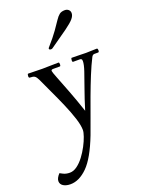

<svg xmlns="http://www.w3.org/2000/svg" viewBox="-238 -819 900 1214"><g transform="rotate(-20 212.0 -212.5)"><path d="M441 -412Q429 -412 422 -398Q399 -353 374.5 -293Q350 -233 326 -168Q302 -103 280.5 -42.5Q259 18 242 63Q189 200 133 255.5Q77 311 18 311Q-11 311 -29.5 299.5Q-48 288 -48.5 267.5Q-49 247 -25 221Q-25 221 -6 231Q13 241 39 241Q64 241 88.5 223Q113 205 134.5 176.5Q156 148 172.5 116.5Q189 85 198.5 57.5Q208 30 208 15Q208 -17 192 -66.5Q176 -116 151.5 -172.5Q127 -229 101.5 -283Q76 -337 58 -377Q48 -398 38 -404.5Q28 -411 5 -411Q-1 -411 -1 -423Q-1 -428 0.5 -433Q2 -438 5 -438Q33 -438 53 -437Q73 -436 100 -436Q119 -436 146.5 -437Q174 -438 208 -438Q212 -438 213 -434Q214 -430 214 -425Q214 -412 208 -412H163Q150 -412 150 -403Q150 -396 167 -353Q184 -310 210 -242.5Q236 -175 263 -94Q286 -169 307.5 -228.5Q329 -288 343 -330Q357 -372 357 -394Q357 -405 352.5 -408Q348 -411 344 -411H297Q292 -411 292 -422Q292 -427 293.5 -432.5Q295 -438 297 -438Q335 -438 353 -437Q371 -436 393 -436Q411 -436 426 -437Q441 -438 466 -438Q470 -438 471.5 -434Q473 -430 473 -425Q473 -412 466 -412ZM204 -536Q200 -533 194 -533Q181 -533 181 -542Q181 -545 185 -549Q230 -600 255 -635.5Q280 -671 294.5 -693Q309 -715 322.5 -725.5Q336 -736 359 -736Q374 -736 384 -727Q394 -718 394 -704Q394 -686 378 -667Q362 -648 320.5 -618Q279 -588 204 -536Z"/></g></svg>

Font: Sedan SC
Style: Regular
Weight: 400
Designer: Sebastian Salazar
Foundry: Sebastian Salazar
Version: Version 1.100; ttfautohint (v1.8.4.7-5d5b)